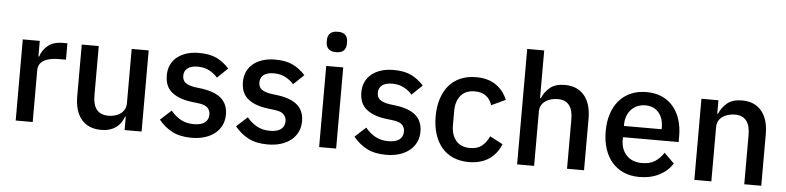

<svg xmlns="http://www.w3.org/2000/svg" viewBox="-45 -979 5020 1226"><g transform="rotate(5 2465.0 -366.0)"><path d="M78 0V-520H187V-420H192Q203 -460 238 -490Q273 -520 335 -520H364V-415H321Q256 -415 221.5 -394Q187 -373 187 -332V0Z M776 -86H772Q765 -67 753.5 -49Q742 -31 724.5 -17.5Q707 -4 682.5 4Q658 12 626 12Q545 12 500.5 -40Q456 -92 456 -189V-520H565V-203Q565 -82 665 -82Q686 -82 706 -87.5Q726 -93 741.5 -104Q757 -115 766.5 -132Q776 -149 776 -172V-520H885V0H776Z M1206 12Q1132 12 1082 -14Q1032 -40 995 -86L1065 -150Q1094 -115 1129.5 -95.5Q1165 -76 1212 -76Q1260 -76 1283.5 -94.5Q1307 -113 1307 -146Q1307 -171 1290.5 -188.5Q1274 -206 1233 -211L1185 -217Q1105 -227 1059.5 -263.5Q1014 -300 1014 -372Q1014 -410 1028 -439.5Q1042 -469 1067.5 -489.5Q1093 -510 1128.5 -521Q1164 -532 1207 -532Q1277 -532 1321.5 -510Q1366 -488 1401 -449L1334 -385Q1314 -409 1281.5 -426.5Q1249 -444 1207 -444Q1162 -444 1140.5 -426Q1119 -408 1119 -379Q1119 -349 1138 -334Q1157 -319 1199 -312L1247 -306Q1333 -293 1372.5 -255.5Q1412 -218 1412 -155Q1412 -117 1397.5 -86.5Q1383 -56 1356 -34Q1329 -12 1291 0Q1253 12 1206 12Z M1694 12Q1620 12 1570 -14Q1520 -40 1483 -86L1553 -150Q1582 -115 1617.5 -95.5Q1653 -76 1700 -76Q1748 -76 1771.5 -94.5Q1795 -113 1795 -146Q1795 -171 1778.5 -188.5Q1762 -206 1721 -211L1673 -217Q1593 -227 1547.5 -263.5Q1502 -300 1502 -372Q1502 -410 1516 -439.5Q1530 -469 1555.5 -489.5Q1581 -510 1616.5 -521Q1652 -532 1695 -532Q1765 -532 1809.5 -510Q1854 -488 1889 -449L1822 -385Q1802 -409 1769.5 -426.5Q1737 -444 1695 -444Q1650 -444 1628.5 -426Q1607 -408 1607 -379Q1607 -349 1626 -334Q1645 -319 1687 -312L1735 -306Q1821 -293 1860.5 -255.5Q1900 -218 1900 -155Q1900 -117 1885.5 -86.5Q1871 -56 1844 -34Q1817 -12 1779 0Q1741 12 1694 12Z M2078 -613Q2044 -613 2028.5 -629Q2013 -645 2013 -670V-687Q2013 -712 2028.5 -728Q2044 -744 2078 -744Q2112 -744 2127 -728Q2142 -712 2142 -687V-670Q2142 -645 2127 -629Q2112 -613 2078 -613ZM2023 -520H2132V0H2023Z M2453 12Q2379 12 2329 -14Q2279 -40 2242 -86L2312 -150Q2341 -115 2376.5 -95.5Q2412 -76 2459 -76Q2507 -76 2530.5 -94.5Q2554 -113 2554 -146Q2554 -171 2537.5 -188.5Q2521 -206 2480 -211L2432 -217Q2352 -227 2306.5 -263.5Q2261 -300 2261 -372Q2261 -410 2275 -439.5Q2289 -469 2314.5 -489.5Q2340 -510 2375.5 -521Q2411 -532 2454 -532Q2524 -532 2568.5 -510Q2613 -488 2648 -449L2581 -385Q2561 -409 2528.5 -426.5Q2496 -444 2454 -444Q2409 -444 2387.5 -426Q2366 -408 2366 -379Q2366 -349 2385 -334Q2404 -319 2446 -312L2494 -306Q2580 -293 2619.5 -255.5Q2659 -218 2659 -155Q2659 -117 2644.5 -86.5Q2630 -56 2603 -34Q2576 -12 2538 0Q2500 12 2453 12Z M2983 12Q2927 12 2883 -7Q2839 -26 2809 -61.5Q2779 -97 2763 -147.5Q2747 -198 2747 -260Q2747 -322 2763 -372.5Q2779 -423 2809 -458.5Q2839 -494 2883 -513Q2927 -532 2983 -532Q3061 -532 3111 -497Q3161 -462 3184 -404L3094 -362Q3083 -398 3055.5 -419.5Q3028 -441 2983 -441Q2923 -441 2892.5 -403.5Q2862 -366 2862 -306V-213Q2862 -153 2892.5 -115.5Q2923 -78 2983 -78Q3031 -78 3059.5 -101.5Q3088 -125 3105 -164L3188 -120Q3162 -56 3110 -22Q3058 12 2983 12Z M3292 -740H3401V-434H3406Q3423 -476 3457.5 -504Q3492 -532 3552 -532Q3632 -532 3676.5 -479.5Q3721 -427 3721 -330V0H3612V-317Q3612 -438 3514 -438Q3493 -438 3472.5 -432.5Q3452 -427 3436 -416Q3420 -405 3410.5 -388Q3401 -371 3401 -349V0H3292Z M4076 12Q4020 12 3976 -7Q3932 -26 3901 -61.5Q3870 -97 3853.5 -147.5Q3837 -198 3837 -260Q3837 -322 3853.5 -372.5Q3870 -423 3901 -458.5Q3932 -494 3976 -513Q4020 -532 4076 -532Q4133 -532 4176.5 -512Q4220 -492 4249 -456.5Q4278 -421 4292.5 -374Q4307 -327 4307 -273V-232H3950V-215Q3950 -155 3985.5 -116.5Q4021 -78 4087 -78Q4135 -78 4168 -99Q4201 -120 4224 -156L4288 -93Q4259 -45 4204 -16.5Q4149 12 4076 12ZM4076 -447Q4048 -447 4024.5 -437Q4001 -427 3984.5 -409Q3968 -391 3959 -366Q3950 -341 3950 -311V-304H4192V-314Q4192 -374 4161 -410.5Q4130 -447 4076 -447Z M4428 0V-520H4537V-434H4542Q4559 -476 4593.5 -504Q4628 -532 4688 -532Q4768 -532 4812.5 -479.5Q4857 -427 4857 -330V0H4748V-316Q4748 -438 4650 -438Q4629 -438 4608.5 -432.5Q4588 -427 4572 -416Q4556 -405 4546.5 -388Q4537 -371 4537 -348V0Z"/></g></svg>

Font: IBM Plex Thai Medium
Style: Regular
Weight: 500
Designer: Mike Abbink, Paul van der Laan, Pieter van Rosmalen, Ben Mitchell, Mark Frömberg
Foundry: Bold Monday
Version: Version 1.0